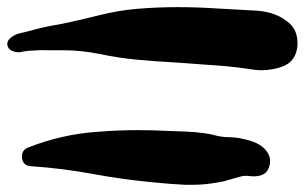

<svg xmlns="http://www.w3.org/2000/svg" viewBox="-31 -973 851 535"><path d="M48.8 -562.5Q141.6 -598.6 237.3 -605.5Q295.9 -610.4 354.5 -610.4Q392.6 -610.4 431.6 -608.4Q458 -607.4 485.4 -606.4Q512.7 -605.5 540 -601.6Q556.6 -599.6 573.2 -594.7Q589.8 -590.8 607.4 -590.8Q633.8 -590.8 668.9 -580.1Q704.1 -568.4 716.8 -543.9Q721.7 -534.2 721.7 -523.4Q721.7 -515.6 718.8 -507.8Q712.9 -488.3 692.4 -483.4Q677.7 -480.5 664.1 -482.4Q650.4 -484.4 636.7 -480.5Q622.1 -476.6 606.4 -471.7Q590.8 -466.8 576.2 -464.8Q540 -458 503.9 -458Q495.1 -458 487.3 -458Q442.4 -460 397.5 -464.8Q311.5 -472.7 227.5 -488.3Q142.6 -503.9 56.6 -509.8Q33.2 -510.7 30.3 -532.2Q30.3 -535.2 30.3 -538.1Q30.3 -555.7 48.8 -562.5ZM-4.9 -864.3Q7.8 -877 26.4 -880.9Q44.9 -884.8 61.5 -889.6Q82 -895.5 102.5 -899.4Q124 -903.3 144.5 -907.2Q196.3 -918 246.1 -930.7Q295.9 -943.4 348.6 -948.2Q406.2 -953.1 462.9 -953.1Q463.9 -953.1 463.9 -953.1Q520.5 -953.1 577.1 -949.2Q624 -946.3 681.6 -943.4Q739.3 -940.4 775.4 -908.2Q797.9 -887.7 797.9 -853.5Q797.9 -849.6 797.9 -845.7Q793.9 -804.7 761.7 -790Q732.4 -777.3 697.3 -777.3Q682.6 -777.3 666 -780.3Q613.3 -788.1 567.4 -791Q513.7 -794.9 459 -798.8Q405.3 -801.8 351.6 -806.6Q299.8 -811.5 248 -822.3Q196.3 -833 143.6 -833Q123 -833 101.6 -833Q81.1 -834 59.6 -832Q46.9 -832 32.2 -829.1Q18.6 -825.2 5.9 -830.1Q-5.9 -833 -9.8 -844.7Q-10.7 -847.7 -10.7 -850.6Q-10.7 -858.4 -4.9 -864.3Z"/></svg>

Font: Digory Doodles
Style: Regular
Weight: 400
Designer: Holds Worth Design
Version: Version 1.0